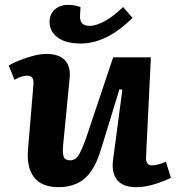

<svg xmlns="http://www.w3.org/2000/svg" viewBox="-20 -760 734 794"><path d="M16 -489Q32 -499 59.5 -510Q87 -521 117 -529Q147 -537 172 -537Q223 -537 248 -511.5Q273 -486 268 -437L241 -159Q238 -126 243.5 -111.5Q249 -97 270 -97Q291 -97 304 -116.5Q317 -136 337 -192L448 -523H604L584 -112Q582 -76 609 -76Q630 -76 666 -91L687 -25Q663 -12 621.5 1Q580 14 544 14Q487 14 463.5 -17Q440 -48 448 -102L486 -389L474 -391L396 -137Q370 -54 328 -20Q286 14 223 14Q152 14 120.5 -27.5Q89 -69 96 -144L118 -407Q120 -430 113.5 -438.5Q107 -447 92 -447Q69 -447 40 -430ZM314 -580Q252 -580 218.5 -605Q185 -630 185 -669Q185 -701 206.5 -720.5Q228 -740 264 -740Q279 -740 291 -737Q303 -734 313 -731L311 -695Q310 -672 320.5 -662.5Q331 -653 351 -653Q376 -653 412 -672Q448 -691 489 -731L528 -686Q472 -631 419 -605.5Q366 -580 314 -580Z"/></svg>

Font: Literata 7pt
Style: Bold Italic
Weight: 700
Italic angle: -2°
Designer: Latin by Veronika Burian and Jose Scaglione. Greek by Irene Vlachou. Cyrillic by Vera Evstafieva
Foundry: TypeTogether
Version: Version 3.002